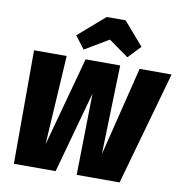

<svg xmlns="http://www.w3.org/2000/svg" viewBox="-101 -1064 1106 1159"><g transform="rotate(10 452.5 -485.0)"><path d="M905 -696 709 0H446L455 -500L317 0H61L62 -696H262L229 -149L378 -696H590L574 -149L709 -696ZM356 -752 297 -829 459 -970H575L697 -829L624 -752L502 -839Z"/></g></svg>

Font: Fira Sans Black
Style: Italic
Weight: 900
Italic angle: -8°
Designer: Carrois Corporate & Edenspiekermann AG
Foundry: Carrois Corporate GbR & Edenspiekermann AG
Version: Version 4.203